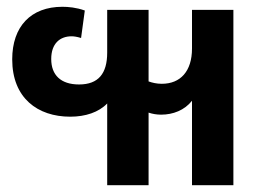

<svg xmlns="http://www.w3.org/2000/svg" viewBox="-20 -546 785 566"><path d="M455 -208C490 -208 524 -221 546 -249V0H668V-517H546V-403C546 -336 512 -299 457 -299C442 -299 429 -302 418 -306V-517H296V-391C296 -329 270 -297 213 -297C159 -297 131 -325 131 -372C131 -418 157 -439 191 -439C197 -439 206 -438 219 -434L230 -515C205 -524 181 -526 164 -526C71 -526 16 -468 16 -371C16 -257 91 -202 187 -202C232 -202 271 -215 296 -241V0H418V-214C430 -210 442 -208 455 -208Z"/></svg>

Font: Noto Sans Thai UI SemiCondensed Semi
Style: Regular
Weight: 600
Width: 4
Designer: Monotype Design Team
Foundry: Monotype Imaging Inc.
Version: Version 1.901